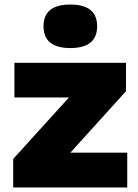

<svg xmlns="http://www.w3.org/2000/svg" viewBox="-20 -825 608 845"><path d="M289.5 -153H540V0H38V-125.5L283.5 -396H43.5V-548.5H534.5V-423.5ZM171.5 -709.5Q171.5 -805 289.5 -805Q407.5 -805 407.5 -709.5Q407.5 -613.5 289.5 -613.5Q171.5 -613.5 171.5 -709.5Z"/></svg>

Font: Encode Sans Semi Expanded ExBd
Style: Regular
Weight: 800
Width: 6
Designer: Multiple Designers
Foundry: Impallari Type
Version: Version 2.000